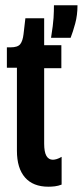

<svg xmlns="http://www.w3.org/2000/svg" viewBox="-20 -699 313 726"><path d="M163 7Q105 7 74.5 -28Q44 -63 44 -129V-443H6V-520H20Q47 -520 56.5 -532Q66 -544 69 -570L76 -630H147V-528H212V-441H147V-156Q147 -124 155.5 -109.5Q164 -95 180 -95Q186 -95 194.5 -97.5Q203 -100 213 -106V-1Q200 4 187.5 5.5Q175 7 163 7ZM173 -556Q181 -606 182.5 -631.5Q184 -657 184 -679H273Q273 -642 264.5 -610.5Q256 -579 247 -556Z"/></svg>

Font: Bricolage Grotesque 96pt Condensed Medium
Style: Regular
Weight: 500
Width: 3
Designer: Mathieu Triay
Foundry: Atelier Triay
Version: Version 1.001; ttfautohint (v1.8.4.7-5d5b);gftools[0.9.33.de